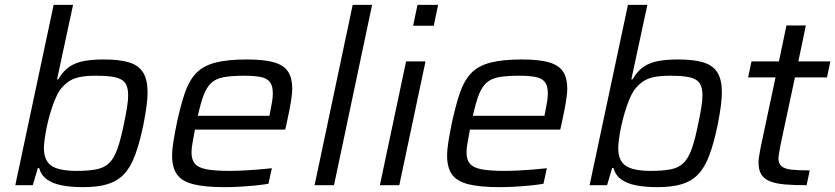

<svg xmlns="http://www.w3.org/2000/svg" viewBox="-20 -763 3441 791"><path d="M322 8Q274 8 236.5 1Q199 -6 174.5 -23Q150 -40 141 -71H136L115 0H43L201 -743H281L215 -436H220Q240 -471 266.5 -488.5Q293 -506 328 -512Q363 -518 407 -518Q472 -518 511.5 -506Q551 -494 569.5 -464.5Q588 -435 588 -382Q588 -357 583.5 -324.5Q579 -292 571 -250Q555 -173 536 -122.5Q517 -72 489.5 -44Q462 -16 422 -4Q382 8 322 8ZM295 -59Q346 -59 378 -65.5Q410 -72 430 -91.5Q450 -111 464 -150.5Q478 -190 491 -255Q499 -293 503.5 -321.5Q508 -350 508 -370Q508 -405 495 -422Q482 -439 453 -445Q424 -451 375 -451Q333 -451 306 -445Q279 -439 260.5 -425.5Q242 -412 226 -391Q216 -376 206 -351.5Q196 -327 187.5 -298.5Q179 -270 173 -241.5Q167 -213 164 -189.5Q161 -166 161 -153Q161 -101 192 -80Q223 -59 295 -59Z M905 8Q824 8 776.5 -4Q729 -16 709 -44.5Q689 -73 689 -121Q689 -147 694.5 -180.5Q700 -214 708 -254Q724 -328 741 -378.5Q758 -429 786.5 -460Q815 -491 865.5 -504.5Q916 -518 997 -518Q1069 -518 1109.5 -506Q1150 -494 1167 -467.5Q1184 -441 1184 -398Q1184 -383 1181 -361Q1178 -339 1173 -312.5Q1168 -286 1161 -255L1155 -229H783Q778 -200 773.5 -176.5Q769 -153 769 -135Q769 -105 783 -88.5Q797 -72 831 -65.5Q865 -59 925 -59Q951 -59 982 -60.5Q1013 -62 1044 -64.5Q1075 -67 1100 -70L1086 -6Q1064 -2 1033.5 1Q1003 4 969.5 6Q936 8 905 8ZM795 -286H1090L1093 -301Q1098 -326 1101 -344.5Q1104 -363 1104 -378Q1104 -410 1091.5 -425.5Q1079 -441 1053 -446Q1027 -451 986 -451Q934 -451 901.5 -445Q869 -439 850 -421Q831 -403 819 -371Q807 -339 795 -286Z M1276 0 1433 -743H1513L1356 0Z M1682 -657 1700 -743H1785L1767 -657ZM1545 0 1653 -510H1733L1625 0Z M2038 8Q1957 8 1909.5 -4Q1862 -16 1842 -44.5Q1822 -73 1822 -121Q1822 -147 1827.5 -180.5Q1833 -214 1841 -254Q1857 -328 1874 -378.5Q1891 -429 1919.5 -460Q1948 -491 1998.5 -504.5Q2049 -518 2130 -518Q2202 -518 2242.5 -506Q2283 -494 2300 -467.5Q2317 -441 2317 -398Q2317 -383 2314 -361Q2311 -339 2306 -312.5Q2301 -286 2294 -255L2288 -229H1916Q1911 -200 1906.5 -176.5Q1902 -153 1902 -135Q1902 -105 1916 -88.5Q1930 -72 1964 -65.5Q1998 -59 2058 -59Q2084 -59 2115 -60.5Q2146 -62 2177 -64.5Q2208 -67 2233 -70L2219 -6Q2197 -2 2166.5 1Q2136 4 2102.5 6Q2069 8 2038 8ZM1928 -286H2223L2226 -301Q2231 -326 2234 -344.5Q2237 -363 2237 -378Q2237 -410 2224.5 -425.5Q2212 -441 2186 -446Q2160 -451 2119 -451Q2067 -451 2034.5 -445Q2002 -439 1983 -421Q1964 -403 1952 -371Q1940 -339 1928 -286Z M2688 8Q2640 8 2602.5 1Q2565 -6 2540.5 -23Q2516 -40 2507 -71H2502L2481 0H2409L2567 -743H2647L2581 -436H2586Q2606 -471 2632.5 -488.5Q2659 -506 2694 -512Q2729 -518 2773 -518Q2838 -518 2877.5 -506Q2917 -494 2935.5 -464.5Q2954 -435 2954 -382Q2954 -357 2949.5 -324.5Q2945 -292 2937 -250Q2921 -173 2902 -122.5Q2883 -72 2855.5 -44Q2828 -16 2788 -4Q2748 8 2688 8ZM2661 -59Q2712 -59 2744 -65.5Q2776 -72 2796 -91.5Q2816 -111 2830 -150.5Q2844 -190 2857 -255Q2865 -293 2869.5 -321.5Q2874 -350 2874 -370Q2874 -405 2861 -422Q2848 -439 2819 -445Q2790 -451 2741 -451Q2699 -451 2672 -445Q2645 -439 2626.5 -425.5Q2608 -412 2592 -391Q2582 -376 2572 -351.5Q2562 -327 2553.5 -298.5Q2545 -270 2539 -241.5Q2533 -213 2530 -189.5Q2527 -166 2527 -153Q2527 -101 2558 -80Q2589 -59 2661 -59Z M3303 0Q3253 0 3215.5 -3Q3178 -6 3153.5 -15.5Q3129 -25 3117 -43.5Q3105 -62 3105 -93Q3105 -102 3106.5 -113.5Q3108 -125 3110.5 -138Q3113 -151 3115 -162L3175 -444H3062L3076 -510H3189L3220 -658H3300L3269 -510H3401L3387 -444H3255L3196 -168Q3194 -157 3192 -145.5Q3190 -134 3188.5 -125Q3187 -116 3187 -111Q3187 -89 3200 -78Q3213 -67 3241 -64Q3269 -61 3316 -61Z"/></svg>

Font: Saira SemiExpanded
Style: Italic
Weight: 400
Width: 6
Italic angle: -12°
Designer: Hector Gatti with collaboration of the Omnibus-Type team
Foundry: Omnibus-Type
Version: Version 1.101